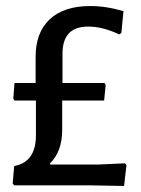

<svg xmlns="http://www.w3.org/2000/svg" viewBox="-20 -614 468 636"><path d="M394 -73 399 -67 391 2 280 0H27L22 -6L27 -64Q99 -77 99 -166V-281H28L24 -287L28 -339H98V-422Q97 -505 144 -549.5Q191 -594 279 -594Q332 -594 389 -577L382 -505L375 -500Q320 -526 272 -526Q187 -526 187 -436V-339H326L330 -333L325 -281H186V-183Q186 -113 146 -73V-69H306Z"/></svg>

Font: Alegreya Sans SC Medium
Style: Regular
Weight: 500
Designer: Juan Pablo del Peral
Foundry: Huerta Tipografica
Version: Version 2.001;PS 002.001;hotconv 1.0.88;makeotf.lib2.5.64775